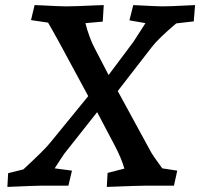

<svg xmlns="http://www.w3.org/2000/svg" viewBox="-20 -730 787 755"><path d="M12 -49 72 -64Q154 -140 175 -166L327 -352L214 -561Q177 -628 169 -641L102 -651L116 -710L142 -709Q214 -705 241 -705Q274 -705 358 -709L388 -710L384 -645L316 -639Q321 -617 331.5 -588Q342 -559 353 -539L407 -435L505 -566Q514 -579 552 -639L489 -650L504 -710Q599 -705 619 -705Q649 -705 725 -709L747 -710L742 -646L673 -638Q602 -578 577 -545L443 -372L570 -139Q578 -122 618 -68L677 -59L664 0H558Q530 0 400 5L403 -50L469 -67Q458 -107 430 -160L362 -289L241 -136Q233 -127 220 -106.5Q207 -86 195 -68L263 -59L249 0H148Q124 0 9 5Z"/></svg>

Font: Andada Pro SemiBold
Style: Italic
Weight: 600
Italic angle: -6.99998°
Designer: Carolina Giovagnoli
Foundry: Huerta Tipografica
Version: Version 3.005